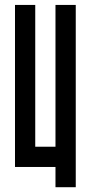

<svg xmlns="http://www.w3.org/2000/svg" viewBox="-20 -687 373 790"><path d="M41.7 -666.7H125V-83.3H208.3V-666.7H291.7V83.3H208.3V0H41.7Z"/></svg>

Font: Yulong
Style: Regular
Weight: 400
Designer: GGBotNet
Foundry: f0n7.com
Version: 1.00